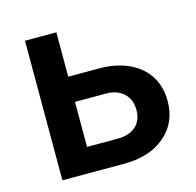

<svg xmlns="http://www.w3.org/2000/svg" viewBox="-83 -615 718 702"><g transform="rotate(-15 275.5 -264.0)"><path d="M188.5 -360.4V-528.3H69.8V0H305.7Q401.4 -0.5 459 -49.8Q516.6 -99.1 516.6 -180.7Q516.6 -234.4 491.5 -274.9Q466.3 -315.4 418 -337.9Q369.6 -360.4 304.7 -360.4ZM188.5 -265.1H306.6Q348.6 -264.6 373.3 -241.5Q397.9 -218.3 397.9 -178.2Q397.9 -138.2 372.8 -116.5Q347.7 -94.7 304.2 -94.7H188.5Z"/></g></svg>

Font: FAU Chimera Medium
Style: Regular
Weight: 500
Version: Version 1.002;hotconv 1.0.117;makeotfexe 2.5.65602